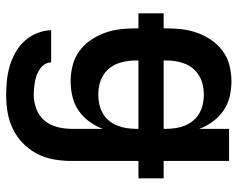

<svg xmlns="http://www.w3.org/2000/svg" viewBox="-96 -472 791 640"><g transform="rotate(90 300.0 -152.5)"><path d="M297 223Q273 223 248.5 220.5Q224 218 200.5 211Q177 204 155.5 192Q134 180 117.5 162Q101 144 91.5 121Q82 98 81 73H188Q189 85 195 94.5Q201 104 210.5 110.5Q220 117 230.5 121Q241 125 252.5 127Q264 129 275 130Q286 131 297 131Q321 131 344.5 122Q368 113 383 94.5Q398 76 404 52.5Q410 29 410 5V-99Q401 -75 385.5 -54Q370 -33 349 -18.5Q328 -4 302.5 2Q277 8 252 8Q225 8 199 1.5Q173 -5 151.5 -20.5Q130 -36 114.5 -58.5Q99 -81 90 -106Q81 -131 78 -157Q75 -183 75 -210V-218H25V-302H75V-310Q75 -337 78 -363Q81 -389 90 -414Q99 -439 114.5 -461.5Q130 -484 151.5 -499.5Q173 -515 199 -521.5Q225 -528 252 -528Q277 -528 302.5 -522Q328 -516 349 -501.5Q370 -487 385.5 -466Q401 -445 410 -421V-520H517V-302H575V-218H517V5Q517 34 512 63.5Q507 93 493.5 119Q480 145 459 166Q438 187 411.5 200Q385 213 356 218Q327 223 297 223ZM182 -302H410V-310Q410 -326 407.5 -342Q405 -358 399 -373Q393 -388 382.5 -400.5Q372 -413 358 -421Q344 -429 328 -432.5Q312 -436 296 -436Q280 -436 264 -432.5Q248 -429 234 -421Q220 -413 209.5 -400.5Q199 -388 193 -373Q187 -358 184.5 -342Q182 -326 182 -310ZM296 -84Q312 -84 328 -87.5Q344 -91 358 -99Q372 -107 382.5 -119.5Q393 -132 399 -147Q405 -162 407.5 -178Q410 -194 410 -210V-218H182V-210Q182 -194 184.5 -178Q187 -162 193 -147Q199 -132 209.5 -119.5Q220 -107 234 -99Q248 -91 264 -87.5Q280 -84 296 -84Z"/></g></svg>

Font: Iosevka Semibold Extended
Style: Regular
Weight: 600
Width: 7
Monospace: yes
Designer: Belleve Invis
Foundry: Belleve Invis
Version: Version 32.5.0; ttfautohint (v1.8.4)